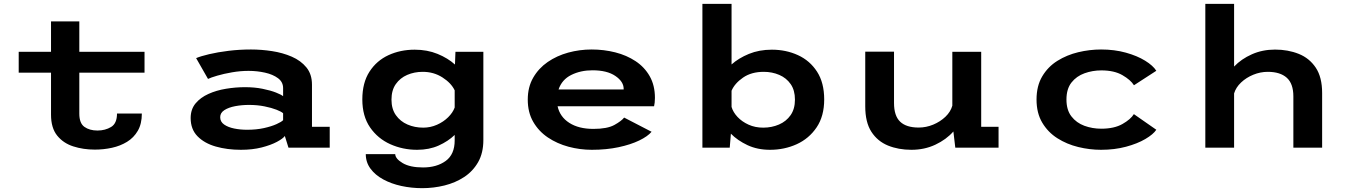

<svg xmlns="http://www.w3.org/2000/svg" viewBox="-20 -770 7040 1001"><path d="M246 -172V-391H77.5V-500H246V-658.5H393.5V-500H733.5V-391H393.5V-177.5Q393.5 -127.5 420.2 -108.5Q447 -89.5 488 -89.5Q528.5 -89.5 559.2 -108Q590 -126.5 590 -178H719.5Q719.5 -124.5 698.5 -88.2Q677.5 -52 642.2 -30.5Q607 -9 563.5 0.5Q520 10 474.5 10Q414 10 362 -6.8Q310 -23.5 278 -63.2Q246 -103 246 -172Z M1236 11Q1164.5 11 1105 -6Q1045.5 -23 1009.8 -59.5Q974 -96 974 -154.5Q974 -200 999.5 -230.8Q1025 -261.5 1066.5 -280.2Q1108 -299 1158 -307.2Q1208 -315.5 1257 -315.5Q1307.5 -315.5 1349.2 -307Q1391 -298.5 1418.8 -287.5Q1446.5 -276.5 1456 -268.5V-310.5Q1456 -342.5 1429.5 -362.2Q1403 -382 1361.8 -391.2Q1320.5 -400.5 1276 -400.5Q1233.5 -400.5 1190 -393Q1146.5 -385.5 1112.5 -375.5Q1078.5 -365.5 1064.5 -358.5L1002.5 -467Q1026 -477 1070.2 -487.5Q1114.5 -498 1171.2 -505Q1228 -512 1288.5 -512Q1342.5 -512 1398.2 -503.5Q1454 -495 1501.2 -474.5Q1548.5 -454 1577.5 -418.5Q1606.5 -383 1606.5 -328.5V-109H1699V0H1484L1465 -61Q1455.5 -47.5 1423.8 -30.5Q1392 -13.5 1344 -1.2Q1296 11 1236 11ZM1268 -93.5Q1316.5 -93.5 1356 -102.2Q1395.5 -111 1421.5 -122.8Q1447.5 -134.5 1456 -143.5V-179.5Q1447 -188 1421.5 -198Q1396 -208 1358.8 -215.5Q1321.5 -223 1278 -223Q1240.5 -223 1206.2 -216.5Q1172 -210 1150 -196Q1128 -182 1128 -159Q1128 -135 1148.5 -120.8Q1169 -106.5 1201 -100Q1233 -93.5 1268 -93.5Z M2154.5 11Q2080 11 2014.8 -18.2Q1949.5 -47.5 1909.2 -106Q1869 -164.5 1869 -251.5Q1869 -338.5 1906.2 -396.2Q1943.5 -454 2005.5 -482.5Q2067.5 -511 2142 -511Q2207.5 -511 2261.2 -489Q2315 -467 2352 -433.5L2354.5 -500H2500V-40Q2500 27.5 2472.8 75.2Q2445.5 123 2399.8 153Q2354 183 2297.2 197Q2240.5 211 2181.5 211Q2125 211 2072.2 199.5Q2019.5 188 1977.8 165.2Q1936 142.5 1911.5 109.2Q1887 76 1887 33.5H2040.5Q2041 57.5 2079.2 80.2Q2117.5 103 2185.5 103Q2257 103 2303.8 69Q2350.5 35 2350.5 -38V-66.5Q2316.5 -33.5 2267 -11.2Q2217.5 11 2154.5 11ZM2021 -250.5Q2021 -202 2044 -169.5Q2067 -137 2104.5 -120.8Q2142 -104.5 2186.5 -104.5Q2224 -104.5 2258 -119.5Q2292 -134.5 2316.5 -158.8Q2341 -183 2350.5 -209.5V-299Q2332.5 -337 2287 -366.2Q2241.5 -395.5 2184 -395.5Q2140 -395.5 2103 -379.5Q2066 -363.5 2043.5 -331.5Q2021 -299.5 2021 -250.5Z M3065.5 11Q3003.5 11 2944 -5Q2884.5 -21 2836.5 -53.2Q2788.5 -85.5 2760 -134.8Q2731.5 -184 2731.5 -250.5Q2731.5 -316 2759.8 -365Q2788 -414 2835.5 -446.8Q2883 -479.5 2942.5 -495.8Q3002 -512 3064.5 -512Q3128.5 -512 3187.8 -497Q3247 -482 3293.5 -451.2Q3340 -420.5 3367.2 -372.8Q3394.5 -325 3394.5 -259.5Q3394.5 -246.5 3393.2 -235Q3392 -223.5 3390 -216H2887Q2899 -161 2948 -129.5Q2997 -98 3073.5 -98Q3146 -98 3183 -118.5Q3220 -139 3234 -157L3377 -83Q3357 -59 3312.5 -37.5Q3268 -16 3204.8 -2.5Q3141.5 11 3065.5 11ZM3069 -403.5Q3007 -403.5 2958.2 -379.2Q2909.5 -355 2892 -303.5H3231.5V-307Q3231.5 -344.5 3188.2 -374Q3145 -403.5 3069 -403.5Z M3642 0V-750H3794V-434Q3831 -467 3884.5 -489Q3938 -511 4004 -511Q4078 -511 4140.2 -482.5Q4202.5 -454 4239.8 -396.2Q4277 -338.5 4277 -251.5Q4277 -164.5 4237.5 -106Q4198 -47.5 4133.8 -18.2Q4069.5 11 3994.5 11Q3929 11 3877.2 -13.2Q3825.5 -37.5 3790.5 -73L3784.5 0ZM3962 -395.5Q3897.5 -395.5 3854 -365.5Q3810.5 -335.5 3794 -297V-212.5Q3802 -185 3825.2 -160.2Q3848.5 -135.5 3882.8 -120Q3917 -104.5 3959 -104.5Q4003.5 -104.5 4041.2 -120.8Q4079 -137 4101.8 -169.5Q4124.5 -202 4124.5 -250.5Q4124.5 -299.5 4102.2 -331.5Q4080 -363.5 4042.8 -379.5Q4005.5 -395.5 3962 -395.5Z M4731.5 11Q4664 11 4609.5 -11.2Q4555 -33.5 4523 -83Q4491 -132.5 4491 -215.5V-500.5H4641V-233Q4641 -166 4673 -135.5Q4705 -105 4769.5 -105Q4808.5 -105 4845.2 -120.2Q4882 -135.5 4909 -161.2Q4936 -187 4945 -219V-500H5095.5V-109H5186V0H4960.5L4950.5 -84.5Q4913.5 -42.5 4856.8 -15.8Q4800 11 4731.5 11Z M5720.5 11Q5661 11 5601.5 -3.5Q5542 -18 5492.8 -49.2Q5443.5 -80.5 5413.8 -130.5Q5384 -180.5 5384 -251Q5384 -322 5413.8 -372Q5443.5 -422 5492.8 -452.8Q5542 -483.5 5601.5 -497.8Q5661 -512 5720.5 -512Q5790.5 -512 5849.8 -495.5Q5909 -479 5950.2 -453.5Q5991.5 -428 6008.5 -401L5892 -325.5Q5874.5 -353.5 5831.8 -378.2Q5789 -403 5722 -403Q5676 -403 5634.2 -388Q5592.5 -373 5566.2 -339.8Q5540 -306.5 5540 -251Q5540 -196.5 5566 -163Q5592 -129.5 5633.5 -114.2Q5675 -99 5721.5 -99Q5789 -99 5832 -123.5Q5875 -148 5891.5 -175L6008.5 -93.5Q5992.5 -69.5 5951.2 -45.2Q5910 -21 5850.5 -5Q5791 11 5720.5 11Z M6264 0V-750H6414V-423Q6451.5 -462.5 6506.8 -487Q6562 -511.5 6627.5 -511.5Q6695 -511.5 6750.8 -489.2Q6806.5 -467 6839.8 -417.2Q6873 -367.5 6873 -285V0H6723V-267.5Q6723 -334 6688.5 -364.8Q6654 -395.5 6589.5 -395.5Q6551 -395.5 6514.2 -380.5Q6477.5 -365.5 6450.5 -340Q6423.5 -314.5 6414 -283V0Z"/></svg>

Font: Trispace SemiExpanded SemiBold
Style: Regular
Weight: 600
Width: 6
Designer: Tyler Finck
Foundry: Etcetera Type Company
Version: Version 1.210; ttfautohint (v1.8.3)